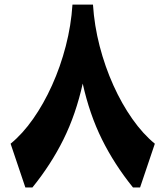

<svg xmlns="http://www.w3.org/2000/svg" viewBox="-20 -830 732 850"><path d="M300.8 -809.6H391.6Q397.5 -717.3 421.1 -626Q444.8 -534.7 481.9 -452.4Q519 -370.1 565.9 -303.5Q612.8 -236.8 665.5 -193.8L600.1 0H568.8Q486.3 -102.1 431.4 -212.9Q376.5 -323.7 346.2 -460Q315.9 -323.7 261 -212.9Q206.1 -102.1 123.5 0H92.3L26.9 -193.8Q79.6 -236.8 126.5 -303.5Q173.3 -370.1 210.4 -452.4Q247.6 -534.7 271.2 -626Q294.9 -717.3 300.8 -809.6Z"/></svg>

Font: Pinar-DS2-FD ExtraBold
Style: Regular
Weight: 800
Designer: Amin Abedi
Version: Version 3.000